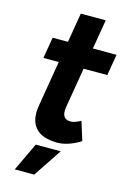

<svg xmlns="http://www.w3.org/2000/svg" viewBox="-128 -719 664 981"><g transform="rotate(15 203.5 -228.0)"><path d="M228 12Q145 12 110 -29.5Q75 -71 88 -147L173 -656H305L224 -175Q219 -142 229 -126Q239 -110 266 -110Q276 -110 289.5 -115Q303 -120 318 -128L349 -29Q320 -10 288 1Q256 12 228 12ZM47 -388 66 -500H404L385 -388ZM53 200 124 50H256L156 200Z"/></g></svg>

Font: Figtree
Style: Bold Italic
Weight: 700
Italic angle: -9.5°
Foundry: Erik Kennedy
Version: Version 2.001;gftools[0.9.30]